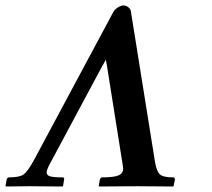

<svg xmlns="http://www.w3.org/2000/svg" viewBox="-86 -678 769 698"><path d="M141.1 -33.2Q148.9 -33.2 147 -24.9L143.1 -1L141.1 0Q58.1 -1 20 -1Q20 -1 -64.9 0L-65.9 -1L-62 -24.9Q-60.1 -32.7 -53.2 -33.2Q-14.2 -33.2 0.5 -44.2Q15.1 -55.2 38.1 -97.2L326.2 -634.8Q332 -644.5 343 -651.4Q354 -658.2 363 -658.2Q372.1 -658.2 380.6 -651.6Q389.2 -645 390.1 -634.8L477.1 -91.8Q482.9 -55.7 494.9 -44.4Q506.8 -33.2 543 -33.2Q549.8 -33.2 549.8 -24.9L544.9 -1L543 0Q450.2 -1 413.1 -1L273.9 0L272.9 -1L276.9 -24.9Q278.8 -32.7 286.1 -33.2Q327.1 -33.2 344.5 -40.3Q361.8 -47.4 361.8 -65.4Q361.8 -69.8 360.8 -74.2L304.2 -430.2L298.8 -460.9L283.2 -433.1L96.2 -84Q84 -61.5 83.5 -51.3Q83.5 -40.5 96.4 -36.9Q109.4 -33.2 141.1 -33.2Z"/></svg>

Font: Linux Libertine
Style: Semibold Italic
Weight: 600
Italic angle: -11.5°
Designer: Philipp H. Poll
Foundry: Philipp H. Poll
Version: Version 5.1.2 ; ttfautohint (v0.9)